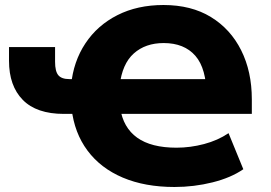

<svg xmlns="http://www.w3.org/2000/svg" viewBox="-20 -736 1081 767"><path d="M677 11Q559 11 470.5 -26.5Q382 -64 329.5 -134.5Q277 -205 266 -302L296 -281H235Q126 -281 71 -337Q16 -393 16 -493V-548H200V-489Q200 -451 213 -435.5Q226 -420 257 -420H287L264 -396Q273 -490 321 -562.5Q369 -635 449 -675.5Q529 -716 633 -716Q744 -716 822.5 -668Q901 -620 943.5 -535Q986 -450 986 -339V-281H436L460 -305Q472 -226 528 -186Q584 -146 685 -146Q740 -146 795 -160.5Q850 -175 893 -204L952 -60Q903 -26 829 -7.5Q755 11 677 11ZM634 -564Q561 -564 514.5 -522.5Q468 -481 458 -394L431 -420H844L805 -352Q805 -462 760.5 -513Q716 -564 634 -564Z"/></svg>

Font: Nunito Sans 9pt Black
Style: Regular
Weight: 900
Version: Version 3.101;gftools[0.9.27]